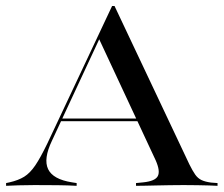

<svg xmlns="http://www.w3.org/2000/svg" viewBox="-31 -601 725 621"><path d="M137.1 -146Q108.9 -87.1 124.6 -54Q140.3 -21 201.6 -11.3L216.9 -8.9V0Q190.3 -1.6 155.6 -2Q121 -2.4 80.6 -2.4Q50 -2.4 28.2 -1.6Q6.5 -0.8 -11.3 0V-8.9L0 -11.3Q28.2 -17.7 47.2 -29.4Q66.1 -41.1 83.1 -66.1Q100 -91.1 121.8 -136.3L331.5 -581.5H339.5L581.5 -69.4Q591.9 -48.4 600.4 -36.3Q608.9 -24.2 621 -18.5Q633.1 -12.9 651.6 -10.5L672.6 -8.9V0Q660.5 -0.8 644 -1.2Q627.4 -1.6 607.3 -2Q587.1 -2.4 563.7 -2.4H562.9H562.1Q538.7 -2.4 516.9 -2Q495.2 -1.6 475.8 -1.2Q456.5 -0.8 439.5 -0.4Q422.6 0 408.9 0V-8.9L433.1 -11.3Q471 -15.3 479.4 -31.5Q487.9 -47.6 472.6 -82.3L287.9 -478.2L296.8 -488.7ZM160.5 -208.9 165.3 -217.7H450.8L454 -208.9Z"/></svg>

Font: Playfair 144pt SemiExpanded Medium
Style: Regular
Weight: 500
Width: 6
Designer: Claus Eggers Sørensen
Foundry: Claus Eggers Sørensen
Version: Version 2.203